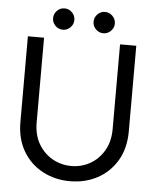

<svg xmlns="http://www.w3.org/2000/svg" viewBox="-56 -856 762 917"><g transform="rotate(5 325.0 -398.0)"><path d="M495.2 -660H573V-249.6Q573 -168.1 538.1 -109.4Q503.2 -50.7 444.5 -19.4Q385.7 12 313.7 12Q241.7 12 182.5 -19.4Q123.2 -50.7 88.3 -109.4Q53.4 -168.1 53.4 -249.6V-660H130.9V-253.7Q130.9 -194.4 156.1 -151.1Q181.4 -107.9 223 -84.4Q264.6 -60.9 313.7 -60.9Q362.6 -60.9 403.9 -84.4Q445.1 -107.9 470.1 -151.1Q495.2 -194.4 495.2 -253.7ZM216.6 -808.1Q237.2 -808.1 252.5 -792.9Q267.7 -777.7 267.7 -756.7Q267.7 -735.7 252.5 -720.8Q237.2 -705.8 216.6 -705.8Q195.4 -705.8 180.5 -721.1Q165.6 -736.4 165.6 -756.7Q165.6 -777.4 180.5 -792.8Q195.4 -808.1 216.6 -808.1ZM410.6 -808.1Q431.3 -808.1 446.5 -792.9Q461.8 -777.7 461.8 -756.7Q461.8 -735.7 446.5 -720.8Q431.3 -705.8 410.6 -705.8Q389.5 -705.8 374.6 -721.1Q359.7 -736.4 359.7 -756.7Q359.7 -777.4 374.6 -792.8Q389.5 -808.1 410.6 -808.1Z"/></g></svg>

Font: League Spartan Extralight
Style: Regular
Weight: 200
Foundry: The League of Moveable Type
Version: Version 2.300; ttfautohint (v1.8.3)